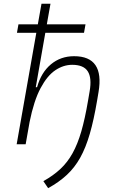

<svg xmlns="http://www.w3.org/2000/svg" viewBox="-20 -752 626 1001"><path d="M231 229 206.1 192.4Q257.8 163.6 294.9 128.9Q332 94.2 358.4 46.6Q384.8 -1 404.1 -67.6Q423.3 -134.3 439 -227.1L447.3 -275.9Q459.5 -345.7 437.7 -379.9Q416 -414.1 356.4 -414.1Q310.5 -414.1 268.3 -385.7Q226.1 -357.4 191.4 -292.2Q156.7 -227.1 134.3 -116.2L113.8 0H66.9L169.4 -581.1H68.4L76.2 -625H177.2L196.3 -732.4H243.2L224.1 -625H425.8L418 -581.1H216.3L166.5 -297.4H173.3Q194.8 -374.5 245.6 -416.7Q296.4 -459 366.2 -459Q525.4 -459 493.7 -272L486.3 -228Q469.2 -127 448.2 -54.4Q427.2 18.1 398.2 70.1Q369.1 122.1 328.4 159.9Q287.6 197.8 231 229Z"/></svg>

Font: Cascadia Mono ExtraLight
Style: Italic
Weight: 200
Italic angle: -10°
Monospace: yes
Designer: Aaron Bell
Foundry: Saja Typeworks
Version: Version 2404.023; ttfautohint (v1.8.4)